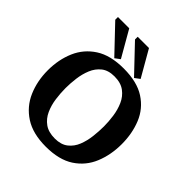

<svg xmlns="http://www.w3.org/2000/svg" viewBox="-222 -956 1107 1107"><g transform="rotate(45 331.5 -402.5)"><path d="M333 9Q227 9 160 -34.5Q93 -78 61.5 -151Q30 -224 30 -311Q30 -398 61 -470Q92 -542 158.5 -585Q225 -628 333 -628Q442 -628 508 -585Q574 -542 603.5 -470Q633 -398 633 -311Q633 -224 603 -151Q573 -78 507 -34.5Q441 9 333 9ZM337 -61Q387 -61 417.5 -85Q448 -109 463 -147Q478 -185 483 -228.5Q488 -272 488 -311Q488 -349 482 -392Q476 -435 459.5 -472.5Q443 -510 411 -534Q379 -558 327 -558Q277 -558 247 -534Q217 -510 201.5 -472.5Q186 -435 180.5 -392Q175 -349 175 -311Q175 -270 181 -226Q187 -182 204 -144.5Q221 -107 253 -84Q285 -61 337 -61ZM413 -631 260 -792V-814H352L444 -654ZM252 -631 99 -792V-814H191L283 -654Z"/></g></svg>

Font: Manuale
Style: Bold
Weight: 700
Version: Version 1.002